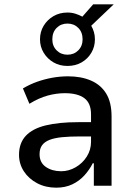

<svg xmlns="http://www.w3.org/2000/svg" viewBox="-20 -859 619 888"><path d="M240 9Q191 9 152 -11.5Q113 -32 90.5 -66.5Q68 -101 68 -143Q68 -197 99 -230.5Q130 -264 191 -279Q252 -294 342 -294H416V-228H351Q302 -228 267 -224.5Q232 -221 209 -212Q186 -203 174.5 -187Q163 -171 163 -146Q163 -107 192 -87Q221 -67 263 -67Q298 -67 330 -85.5Q362 -104 381.5 -135Q401 -166 401 -203V-330Q401 -382 370 -405Q339 -428 280 -428Q241 -428 200.5 -417Q160 -406 116 -379L86 -450Q118 -469 152 -481Q186 -493 222 -499.5Q258 -506 295 -506Q355 -506 400.5 -486.5Q446 -467 471 -426.5Q496 -386 496 -320V0H414V-104H409Q394 -74 370.5 -48Q347 -22 314.5 -6.5Q282 9 240 9ZM292 -554Q256 -554 227.5 -570.5Q199 -587 182 -615Q165 -643 165 -677Q165 -712 182 -740Q199 -768 227.5 -784.5Q256 -801 292 -801Q312 -801 329 -795.5Q346 -790 361 -782L411 -839H506L402 -740Q410 -726 414.5 -710.5Q419 -695 419 -677Q419 -643 402.5 -615Q386 -587 357.5 -570.5Q329 -554 292 -554ZM292 -606Q322 -606 342 -626Q362 -646 362 -677Q362 -710 342 -730Q322 -750 292 -750Q262 -750 242 -730Q222 -710 222 -677Q222 -646 242 -626Q262 -606 292 -606Z"/></svg>

Font: Nunito Sans 7pt SemiCondensed Medium
Style: Regular
Weight: 500
Width: 4
Designer: Vernon Adams
Foundry: Vernon Adams
Version: Version 3.101;gftools[0.9.27]